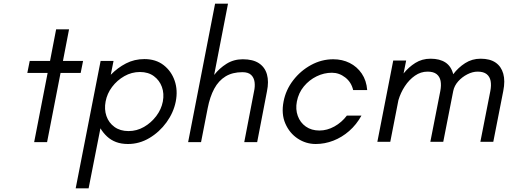

<svg xmlns="http://www.w3.org/2000/svg" viewBox="-20 -770 2752 1040"><path d="M165 0 238 -375H128L141 -440H251L284 -611H354L321 -440H430L417 -375H308L235 0Z M390 250 525 -440H595L580 -365Q617 -403 662.5 -426.5Q708 -450 762 -450Q824 -450 866 -417.5Q908 -385 926 -333Q944 -281 932 -220Q920 -160 882 -107.5Q844 -55 789.5 -22.5Q735 10 673 10Q637 10 609 -0.5Q581 -11 560 -30.5Q539 -50 524 -75L460 250ZM676 -60Q721 -60 760 -82.5Q799 -105 826.5 -141.5Q854 -178 862 -220Q870 -263 857 -299Q844 -335 813.5 -357.5Q783 -380 738 -380Q693 -380 653.5 -357.5Q614 -335 587 -299Q560 -263 552 -220Q544 -178 556.5 -141.5Q569 -105 600 -82.5Q631 -60 676 -60Z M999 0 1145 -750H1215L1140 -364Q1168 -400 1207 -424.5Q1246 -449 1295 -449Q1350 -449 1382.5 -427.5Q1415 -406 1426 -367Q1437 -328 1426 -275L1373 0H1303L1356 -275Q1362 -301 1359 -325Q1356 -349 1340.5 -364Q1325 -379 1293 -379Q1239 -379 1201.5 -356Q1164 -333 1140.5 -289.5Q1117 -246 1105 -184L1069 0Z M1690 10Q1637 10 1592.5 -19.5Q1548 -49 1525.5 -101Q1503 -153 1516 -220Q1528 -283 1568 -335Q1608 -387 1665 -418Q1722 -449 1785 -449Q1834 -449 1874 -429Q1914 -409 1939.5 -371.5Q1965 -334 1969 -282H1893Q1883 -325 1850 -350.5Q1817 -376 1778 -376Q1735 -376 1695 -356.5Q1655 -337 1626 -302Q1597 -267 1588 -220Q1580 -178 1593 -142Q1606 -106 1636.5 -84.5Q1667 -63 1710 -63Q1752 -63 1791.5 -85Q1831 -107 1859 -144H1938Q1911 -95 1871.5 -60.5Q1832 -26 1785.5 -8Q1739 10 1690 10Z M2024 -2 2110 -442H2180L2166 -372Q2193 -406 2229.5 -429Q2266 -452 2312 -452Q2362 -452 2393 -431.5Q2424 -411 2435 -368Q2462 -404 2499.5 -428Q2537 -452 2583 -452Q2634 -452 2664.5 -431Q2695 -410 2706 -371Q2717 -332 2706 -277L2652 -2H2582L2636 -277Q2642 -308 2637.5 -331.5Q2633 -355 2616 -368.5Q2599 -382 2567 -382Q2540 -382 2511.5 -367.5Q2483 -353 2462 -329.5Q2441 -306 2435 -277L2381 -2H2311L2365 -277Q2371 -308 2366.5 -331.5Q2362 -355 2345 -368.5Q2328 -382 2296 -382Q2259 -382 2227.5 -360Q2196 -338 2173 -303Q2150 -268 2138 -227L2094 -2Z"/></svg>

Font: Teachers
Style: Italic
Weight: 400
Italic angle: -11°
Designer: Alfredo Marco Pradil, Chank Diesel
Version: Version 1.001